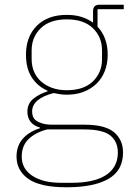

<svg xmlns="http://www.w3.org/2000/svg" viewBox="-20 -581 567 813"><path d="M501 65Q501 141 439 176.5Q377 212 262 212Q150 212 100 176.5Q50 141 50 82Q50 37 76 7Q102 -23 149 -38V-41Q121 -49 108.5 -66.5Q96 -84 96 -108Q96 -143 122 -163.5Q148 -184 181 -194V-197Q138 -216 114 -254Q90 -292 90 -349Q90 -426 136 -472Q182 -518 263 -518Q297 -518 324.5 -509.5Q352 -501 374 -485V-534Q374 -561 401 -561H504V-542H393V-468Q436 -423 436 -349Q436 -311 423.5 -279.5Q411 -248 388 -226Q365 -204 333.5 -192Q302 -180 263 -180Q248 -180 235 -182Q222 -184 207 -187Q116 -163 116 -109Q116 -98 119.5 -88Q123 -78 133 -70.5Q143 -63 160 -58Q177 -53 203 -53H338Q425 -53 463 -21Q501 11 501 65ZM479 65Q479 19 447.5 -7Q416 -33 335 -33H180Q132 -21 102 7Q72 35 72 83Q72 133 116.5 163Q161 193 238 193H287Q329 193 364.5 185.5Q400 178 425.5 162.5Q451 147 465 122.5Q479 98 479 65ZM263 -199Q335 -199 373.5 -236.5Q412 -274 412 -330V-368Q412 -424 373.5 -461.5Q335 -499 263 -499Q191 -499 152.5 -461.5Q114 -424 114 -368V-330Q114 -302 124 -278Q134 -254 153.5 -236.5Q173 -219 200.5 -209Q228 -199 263 -199Z"/></svg>

Font: IBM Plex Sans Hebrew Thin
Style: Regular
Weight: 100
Designer: Mike Abbink, Paul van der Laan, Pieter van Rosmalen, Yanek Iontef
Foundry: Bold Monday
Version: Version 1.2